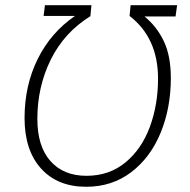

<svg xmlns="http://www.w3.org/2000/svg" viewBox="-20 -704 729 735"><path d="M74 -252Q74 -376 124 -477.5Q174 -579 267 -643H147L152 -684H330L326 -642Q226 -580 174.5 -476Q123 -372 123 -249Q123 -144 173 -87.5Q223 -31 311 -31Q398 -31 460 -82Q522 -133 553.5 -218Q585 -303 585 -403Q585 -559 476 -643L480 -684H658L652 -641H533Q580 -603 607 -546.5Q634 -490 634 -405Q634 -291 595 -196Q556 -101 482.5 -45Q409 11 310 11Q200 11 137 -59Q74 -129 74 -252Z"/></svg>

Font: Fira Sans ExtraLight
Style: Italic
Weight: 275
Italic angle: -8°
Designer: Carrois Corporate & Edenspiekermann AG
Foundry: Carrois Corporate GbR & Edenspiekermann AG
Version: Version 4.203